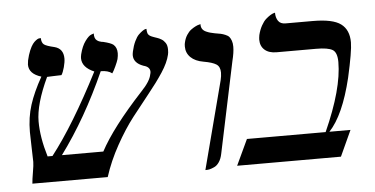

<svg xmlns="http://www.w3.org/2000/svg" viewBox="-45 -658 1453 744"><g transform="rotate(-5 682.0 -286.0)"><path d="M620.1 -452.1Q613.3 -421.9 588.9 -384.8Q564.5 -347.7 532.2 -307.9Q500 -268.1 465.8 -223.9Q431.6 -179.7 398.7 -120.4Q365.7 -61 346.2 0H53.2Q54.2 -15.6 59.1 -43.7Q64 -71.8 64 -84Q64 -94.2 62.5 -138.2Q61 -182.1 61 -200.2Q61 -256.8 76.4 -304.9Q91.8 -353 124 -410.2Q76.2 -424.8 76.2 -460.9Q76.2 -465.3 78.1 -477.1Q83 -499 89.8 -515.1Q96.7 -531.2 102.8 -539.3Q108.9 -547.4 115.5 -552.2Q122.1 -557.1 125.7 -558.1Q129.4 -559.1 132.8 -559.1H134.8Q135.3 -541 144.5 -533.9Q153.8 -526.9 184.1 -520Q219.2 -511.2 219.2 -472.2Q219.2 -459 213.9 -439Q208.5 -418.9 202.1 -409.2Q187.5 -409.2 170.7 -408.2Q153.8 -407.2 146 -407.2Q98.1 -305.2 98.1 -237.8Q98.1 -175.8 121.1 -100.1H140.1Q228 -212.9 330.1 -412.1Q283.2 -432.1 283.2 -467.8Q283.2 -473.1 285.2 -482.9Q293 -514.2 306.9 -533.2Q320.8 -552.2 331.1 -555.7L340.8 -559.1Q340.3 -549.3 342.8 -542.5Q345.2 -535.6 350.1 -532Q355 -528.3 358.9 -526.9Q362.8 -525.4 369.1 -523.9Q374 -523.9 376 -522.9Q403.8 -516.1 413.1 -508.8Q426.8 -497.1 426.8 -475.1Q426.8 -465.3 423.8 -452.1Q420.9 -441.9 412.8 -424.6Q404.8 -407.2 398.9 -398.9Q383.3 -411.1 355 -411.1Q276.4 -234.9 176.8 -100.1H337.9Q385.3 -189.5 504.9 -318.8Q540.5 -356 544.9 -381.8Q546.9 -387.7 546.9 -392.1Q546.9 -411.1 522.5 -417.5Q522 -417.5 521.7 -417.7Q521.5 -418 521 -418Q483.9 -431.6 483.9 -461.9Q483.9 -466.3 485.8 -476.1Q490.7 -498.5 498.8 -515.4Q506.8 -532.2 514.9 -540Q522.9 -547.9 530 -552.7Q537.1 -557.6 541.5 -558.6L545.9 -559.1V-554.2Q545.9 -549.8 546.9 -546.4Q547.9 -543 548.6 -540.5Q549.3 -538.1 552 -535.6Q554.7 -533.2 555.9 -532Q557.1 -530.8 561 -529.1Q564.9 -527.3 566.2 -526.9Q567.4 -526.4 572 -524.7Q576.7 -522.9 577.1 -522.9Q578.1 -522.5 583.3 -520.8Q588.4 -519 591.6 -517.6Q594.7 -516.1 599.9 -513.2Q605 -510.3 608.4 -506.8Q611.8 -503.4 615.2 -498.5Q618.7 -493.7 620.4 -486.8Q622.1 -480 622.1 -472.2Q622.1 -459 620.1 -452.1Z M725.6 5.9 814.9 -335.9Q818.8 -352.1 818.8 -365.2Q818.8 -388.2 804 -397.7Q789.1 -407.2 754.9 -413.1Q723.1 -418.5 705.6 -435.5Q688 -452.6 688 -478Q688 -488.3 689.9 -494.1Q693.4 -509.8 701.4 -522.2Q709.5 -534.7 718.5 -541.3Q727.5 -547.9 736.1 -552.2Q744.6 -556.6 750.5 -557.6L755.9 -559.1V-556.2Q755.9 -546.9 760.7 -539.8Q765.6 -532.7 775.1 -528.6Q784.7 -524.4 790.8 -522.9Q796.9 -521.5 807.6 -519Q822.8 -516.6 830.8 -514.9Q838.9 -513.2 848.9 -509Q858.9 -504.9 863.5 -499.3Q868.2 -493.7 871.6 -484.1Q875 -474.6 875 -460.9Q875 -438.5 866.7 -405.8L792 -50.8Q788.1 -31.7 779.5 -19.3Q771 -6.8 760 -2Q749 2.9 742.4 4.4Q735.8 5.9 729 5.9Z M1190.4 -533.2Q1268.1 -533.2 1299.3 -510Q1330.6 -486.8 1330.6 -438Q1330.6 -403.8 1307.6 -301.8Q1273.4 -159.7 1217.3 -100.1H1299.3L1253.4 0H849.6L896.5 -100.1H1202.6Q1275.4 -262.2 1275.4 -366.2Q1275.4 -403.8 1257.6 -414.3Q1239.7 -424.8 1194.3 -424.8H1040.5Q1010.3 -424.8 993.9 -439.5Q977.5 -454.1 977.5 -479Q977.5 -485.4 979.5 -497.1Q984.4 -517.1 993.2 -533Q1002 -548.8 1011 -556.9Q1020 -564.9 1028.3 -570.1Q1036.6 -575.2 1042 -576.7L1047.4 -578.1Q1047.4 -558.6 1056.2 -545.9Q1064.9 -533.2 1084.5 -533.2Z"/></g></svg>

Font: Common Serif SemiBold
Style: Italic
Weight: 600
Italic angle: -12°
Designer: Philipp H. Poll, Khaled Hosny
Foundry: Stefan Peev, Context Ltd.
Version: Version 1.026